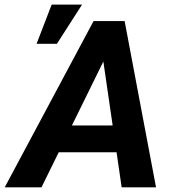

<svg xmlns="http://www.w3.org/2000/svg" viewBox="-71 -801 743 821"><path d="M392.6 -582 106.4 0H-50.8L329.1 -710.9H429.7ZM449.2 0 362.3 -597.2 367.7 -710.9H461.9L596.2 0ZM485.4 -264.6 465.3 -149.9H99.6L119.6 -264.6ZM85.4 -613.8 149.9 -781.2H279.8L172.4 -613.8Z"/></svg>

Font: Roboto
Style: Bold Italic
Weight: 700
Italic angle: -12°
Designer: Christian Robertson
Foundry: Google
Version: Version 3.0